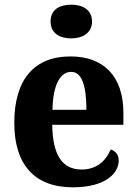

<svg xmlns="http://www.w3.org/2000/svg" viewBox="-20 -790 584 820"><path d="M284 -626C332 -626 373 -649 373 -698C373 -749 332 -770 284 -770C234 -770 196 -749 196 -698C196 -649 234 -626 284 -626ZM291 10C431 10 487 -50 487 -105C487 -129 473 -145 453 -152C432 -103 393 -66 329 -66C248 -66 205 -124 203 -257H507V-308C507 -466 421 -549 281 -549C128 -549 41 -453 41 -265C41 -91 124 10 291 10ZM349 -321H204C206 -427 237 -483 284 -483C330 -483 349 -423 349 -321Z"/></svg>

Font: Noto Serif Armenian SemiCondensed
Style: Bold
Weight: 700
Width: 4
Designer: Monotype Design Team
Foundry: Monotype Imaging Inc.
Version: Version 2.008